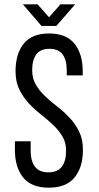

<svg xmlns="http://www.w3.org/2000/svg" viewBox="-20 -862 458 889"><path d="M154 -842 207 -782 260 -842H328L241 -742H172L86 -842ZM207 -707Q287 -707 325 -659.5Q363 -612 363 -532V-513H289V-536Q289 -584 270 -610Q251 -636 209 -636Q167 -636 148 -610Q129 -584 129 -537Q129 -498 146.5 -469Q164 -440 190 -415.5Q216 -391 246.5 -367.5Q277 -344 303 -316Q329 -288 346.5 -252.5Q364 -217 364 -168Q364 -88 325.5 -40.5Q287 7 206 7Q125 7 87 -40.5Q49 -88 49 -168V-208H122V-164Q122 -116 142 -90Q162 -64 204 -64Q246 -64 266 -90Q286 -116 286 -164Q286 -203 268.5 -231.5Q251 -260 225 -284.5Q199 -309 169 -332.5Q139 -356 113 -384Q87 -412 69.5 -447.5Q52 -483 52 -532Q52 -613 90 -660Q128 -707 207 -707Z"/></svg>

Font: Bebas Neue Regular
Style: Regular
Weight: 400
Designer: Ryoichi Tsunekawa & LGV (GE)
Foundry: Free Software Foundation, Inc.
Version: Version 1.003 August 13, 2016